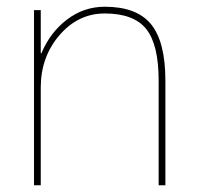

<svg xmlns="http://www.w3.org/2000/svg" viewBox="-20 -550 587 570"><path d="M101 -392H103Q129 -454 179 -492Q229 -530 291 -530Q386 -530 428.5 -478Q471 -426 471 -310V0H451V-310Q451 -418 414 -464Q377 -510 291 -510Q212 -510 156.5 -445.5Q101 -381 101 -290V0H81V-520H101Z"/></svg>

Font: Mplus 1p Thin
Style: Regular
Weight: 250
Version: Version 1.061